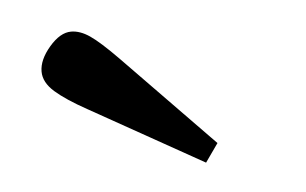

<svg xmlns="http://www.w3.org/2000/svg" viewBox="-31 -780 492 309"><g transform="rotate(-5 215.0 -625.5)"><path d="M40 -680.2Q40 -699.2 57.6 -719.7Q75.2 -740.2 92.8 -740.2Q107.4 -740.2 123 -729.5Q138.7 -718.8 167 -689.9L312 -541L291 -511.2L107.9 -613.8Q75.2 -631.8 57.6 -647.2Q40 -662.6 40 -680.2Z"/></g></svg>

Font: Linguistics Pro
Style: Bold
Weight: 700
Designer: Stefan Peev, Context Ltd
Foundry: Stefan Peev, Context Ltd
Version: Version 001.000